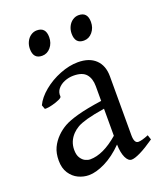

<svg xmlns="http://www.w3.org/2000/svg" viewBox="-128 -746 714 844"><g transform="rotate(-20 229.5 -323.5)"><path d="M304.2 -69.8Q262.7 -27.8 219.7 -6.6Q176.8 14.6 143.1 14.6Q117.7 14.6 94 3.4Q70.3 -7.8 54.7 -31.5Q39.1 -55.2 39.1 -90.8Q39.1 -125.5 50.8 -150.4Q62.5 -175.3 83 -195.8Q101.1 -213.9 123.8 -226.8Q146.5 -239.7 189.7 -251.7Q232.9 -263.7 304.2 -273.9V-342.8Q304.2 -378.4 286.6 -399.2Q269 -419.9 227.1 -419.9Q205.1 -419.9 184.8 -411.6Q164.6 -403.3 152.6 -388.2Q140.6 -373 142.6 -353.5Q143.1 -348.1 128.9 -341.6Q114.7 -335 95.5 -330.1Q76.2 -325.2 64.9 -325.2Q61 -325.2 59.6 -325.7L52.7 -344.7Q67.4 -376.5 102.3 -405.3Q137.2 -434.1 181.2 -451.4Q225.1 -468.8 265.6 -468.8Q318.8 -468.8 348.1 -440.7Q377.4 -412.6 377.4 -362.3V-86.9Q377.4 -48.8 397 -48.8Q413.1 -48.8 444.8 -62L452.1 -40Q412.1 -12.2 384.5 1.2Q356.9 14.6 342.8 14.6Q326.7 14.6 315.9 -8.3Q305.2 -31.2 304.2 -69.8ZM304.2 -237.3Q252 -229 221.4 -220.5Q190.9 -211.9 175 -202.9Q159.2 -193.8 147.5 -181.6Q119.1 -151.9 119.1 -111.8Q119.1 -87.9 128.2 -74Q137.2 -60.1 149.2 -54.4Q161.1 -48.8 171.9 -48.8Q232.4 -48.8 304.2 -110.8ZM87.9 -595.7Q87.9 -613.8 95.5 -629.2Q103 -644.5 116 -653.3Q128.9 -662.1 144 -662.1Q185.5 -662.1 185.5 -615.7Q185.5 -587.9 169.2 -568.4Q152.8 -548.8 128.9 -548.8Q87.9 -548.8 87.9 -595.7ZM283.2 -595.7Q283.2 -613.8 290.8 -629.2Q298.3 -644.5 311.3 -653.3Q324.2 -662.1 339.4 -662.1Q380.9 -662.1 380.9 -615.7Q380.9 -587.9 364.5 -568.4Q348.1 -548.8 324.2 -548.8Q283.2 -548.8 283.2 -595.7Z"/></g></svg>

Font: David Libre
Style: Regular
Weight: 400
Version: Version 1.000